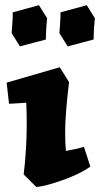

<svg xmlns="http://www.w3.org/2000/svg" viewBox="-20 -714 390 748"><path d="M332 -64.9Q317.9 -54.7 299.1 -44.7Q280.3 -34.7 259.3 -25.9Q238.3 -17.1 217 -9.8Q195.8 -2.4 177 2.9Q158.2 8.3 143.6 11.2Q128.9 14.2 121.1 14.2L72.3 -34.2Q75.2 -58.6 77.4 -83.7Q79.6 -108.9 81.1 -133.1Q82.5 -157.2 83.3 -179.2Q84 -201.2 84 -219.2Q84 -232.4 84 -245.8Q84 -259.3 83.7 -272Q83.5 -284.7 83 -295.7Q82.5 -306.6 82 -314Q72.3 -313 62.3 -312.5Q52.2 -312 43 -311.3Q33.7 -310.5 26.4 -310.3Q19 -310.1 15.1 -310.1L5.9 -392.1L212.9 -452.1L249 -394Q245.6 -365.2 242.9 -340.1Q240.2 -314.9 238.3 -291Q236.3 -267.1 235.1 -243.7Q233.9 -220.2 233.9 -194.8Q233.9 -172.4 234.6 -156.2Q235.4 -140.1 236.8 -126Q253.9 -128.9 273.4 -133.3Q293 -137.7 307.1 -142.1ZM57.6 -533.2 25.4 -585Q26.9 -603.5 27.8 -618.2Q28.8 -632.8 29.3 -643.6Q29.8 -656.2 29.8 -666L131.8 -693.8L163.6 -643.1Q161.6 -624.5 160.6 -609.4Q159.7 -594.2 159.2 -583Q158.7 -570.3 158.7 -560.1ZM243.7 -533.2 211.4 -585Q212.9 -603.5 213.9 -618.2Q214.8 -632.8 215.3 -643.6Q215.8 -656.2 215.8 -666L317.9 -693.8L349.6 -643.1Q347.7 -624.5 346.7 -609.4Q345.7 -594.2 345.2 -583Q344.7 -570.3 344.7 -560.1Z"/></svg>

Font: Simonetta
Style: Black Italic
Weight: 900
Italic angle: -2°
Designer: Gayaneh Bagdasaryan
Foundry: Brownfox
Version: Version 1.002